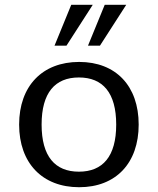

<svg xmlns="http://www.w3.org/2000/svg" viewBox="-20 -771 660 803"><path d="M60 -250C60 -89 157 12 311 12C465 12 560 -89 560 -250C560 -411 465 -512 311 -512C157 -512 60 -411 60 -250ZM154 -250C154 -383 210 -447 310 -447C410 -447 466 -383 466 -250C466 -117 410 -53 310 -53C210 -53 154 -117 154 -250ZM368 -751H278L208 -580H258ZM508 -751H418L348 -580H398Z"/></svg>

Font: Perun
Style: Regular
Weight: 400
Foundry: Copyright (c) Stefan Peev, Context Ltd, 2016
Version: Version 1.089